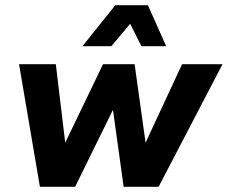

<svg xmlns="http://www.w3.org/2000/svg" viewBox="-20 -716 873 736"><path d="M133 0 53 -470H194L230 -169L375 -470H496L538 -169L678 -470H833L588 0H454L413 -295L268 0ZM296 -539 422 -696H547L617 -539H522L479 -625L407 -539Z"/></svg>

Font: Gantari
Style: Bold Italic
Weight: 700
Italic angle: -10°
Designer: Anugrah Pasau
Foundry: Lafontype
Version: Version 1.000; ttfautohint (v1.8.4.7-5d5b)